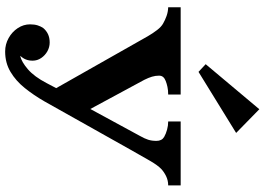

<svg xmlns="http://www.w3.org/2000/svg" viewBox="-156 -718 993 720"><g transform="rotate(90 340.0 -358.5)"><path d="M390.1 -835 479 -748 250 -606.9 221.2 -633.8ZM7.8 -540H335V-493.2Q319.3 -493.2 306.6 -490.5Q293.9 -487.8 284.2 -483.9Q274.9 -480.5 269.5 -474.4Q264.2 -468.3 264.2 -459Q264.2 -445.3 268.1 -432.4Q272 -419.4 279.8 -403.8L389.2 -201.2L490.2 -387.2Q500 -404.3 504.4 -418Q508.8 -431.6 508.8 -449.2Q508.8 -469.2 494.1 -478Q481.9 -484.9 466.8 -489Q451.7 -493.2 436 -493.2V-540H675.8V-493.2Q657.2 -493.2 641.1 -485.4Q625 -477.5 613.8 -466.8Q600.1 -453.6 584 -425.8Q567.9 -397.9 542 -352.1L359.9 -27.8Q337.4 11.2 310.5 44.7Q283.7 78.1 250 98.1Q216.3 118.2 173.8 118.2Q146.5 118.2 123.3 105.2Q100.1 92.3 85.9 70.8Q71.8 49.3 71.8 24.9Q71.8 8.3 75.7 -3.9Q79.6 -16.1 85.9 -24.9Q95.2 -36.1 108.6 -42.5Q122.1 -48.8 140.1 -48.8Q157.2 -48.8 172.6 -40.3Q188 -31.7 198 -17.1Q208 -2.4 208 15.1Q208 29.3 203.6 40.3Q199.2 51.3 189.9 62Q212.9 56.6 240.5 32.7Q268.1 8.8 292 -37.1L311 -73.2L116.2 -417Q105.5 -435.5 93.3 -451.4Q81.1 -467.3 68.8 -474.1Q56.2 -481.4 40.5 -487.1Q24.9 -492.7 7.8 -493.2Z"/></g></svg>

Font: BIZ UDPMincho
Style: Bold
Weight: 700
Designer: TypeBank Co., Ltd.
Foundry: Morisawa Inc.
Version: Version 1.06